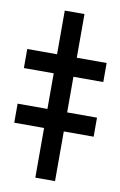

<svg xmlns="http://www.w3.org/2000/svg" viewBox="-127 -766 508 814"><g transform="rotate(10 127.0 -359.5)"><path d="M169.4 -719.2V0H84.5V-719.2ZM-43.9 -449.2V-531.2H297.9V-449.2ZM-43.9 -213.9V-295.9H297.9V-213.9Z"/></g></svg>

Font: Inter 18pt SemiBold
Style: Regular
Weight: 600
Designer: Rasmus Andersson
Foundry: rsms
Version: Version 4.001;git-66647c0bb